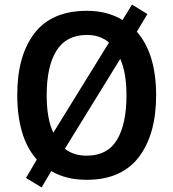

<svg xmlns="http://www.w3.org/2000/svg" viewBox="-20 -865 753 835"><path d="M659 -451Q659 -280 583.5 -181.5Q508 -83 357 -83Q267 -83 203 -121L161 -50L93 -91L140 -171Q96 -221 75.5 -292Q55 -363 55 -452Q55 -623 130 -720.5Q205 -818 358 -818Q447 -818 513 -778L554 -845L621 -804L575 -727Q617 -680 638 -610Q659 -540 659 -451ZM183 -451Q183 -401 190 -360Q197 -319 212 -288L454 -680Q416 -713 358 -713Q268 -713 225.5 -644.5Q183 -576 183 -451ZM530 -451Q530 -548 503 -609L262 -218Q300 -188 357 -188Q447 -188 488.5 -256.5Q530 -325 530 -451Z"/></svg>

Font: Noto Sans Telugu UI SemiCondensed SemiBold
Style: Regular
Weight: 600
Width: 4
Designer: Jelle Bosma - Monotype Design Team
Foundry: Monotype Imaging Inc.
Version: Version 2.005; ttfautohint (v1.8.4.7-5d5b)